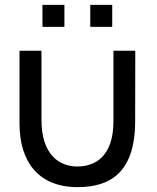

<svg xmlns="http://www.w3.org/2000/svg" viewBox="-20 -748 644 787"><path d="M298 19C432 19 534 -41 534 -252L534.5 -540H445V-251.5C445 -107.5 371 -66 297.5 -65.5C223.5 -65.5 150 -113 150 -257V-540H60V-241.5C60 -89 134 19 298 19ZM154 -638H244V-728H154ZM350 -638H440V-728H350Z"/></svg>

Font: Eudonet Medium
Style: Regular
Weight: 500
Designer: Mikhail Sharanda
Foundry: Mikhail Sharanda
Version: Version 4.503;Glyphs 3.1.2 (3151)